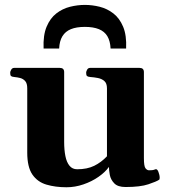

<svg xmlns="http://www.w3.org/2000/svg" viewBox="-20 -769 717 802"><path d="M257.8 13.2Q211.4 13.2 174.1 2.2Q136.7 -8.8 115.2 -40Q93.8 -71.3 93.8 -131.8V-399.9Q93.8 -420.9 85.2 -430.4Q76.7 -439.9 64.5 -443.1Q52.2 -446.3 40 -447.3Q29.8 -448.2 26.1 -451.4Q22.5 -454.6 22.5 -465.3Q22.5 -470.7 26.9 -478Q31.2 -485.4 39.1 -485.4H230Q248 -485.4 248 -467.8V-176.3Q248 -142.6 253.2 -116.9Q258.3 -91.3 270.3 -76.7Q282.2 -62 302.2 -62Q344.2 -62 373.5 -76.4Q402.8 -90.8 426.8 -116.2V-399.9Q426.8 -420.9 416 -430.4Q405.3 -439.9 389.2 -443.1Q373 -446.3 357.4 -447.3Q347.2 -448.2 343.5 -451.4Q339.8 -454.6 339.8 -465.3Q339.8 -470.7 344 -478Q348.1 -485.4 356.4 -485.4H563Q581.1 -485.4 581.1 -467.8V-108.4Q581.1 -74.2 587.9 -65.9Q594.7 -57.6 602.5 -57.6Q609.4 -57.6 616.2 -58.3Q623 -59.1 627.9 -61.5Q636.2 -65.4 641.6 -51.5Q647 -37.6 647 -26.4Q647 -19.5 644.5 -18.1Q633.8 -10.7 599.9 0.7Q565.9 12.2 504.4 12.2Q472.2 12.2 457.3 -3.2Q442.4 -18.6 438.7 -38.3Q435.1 -58.1 435.1 -71.8Q419.4 -49.8 391.4 -30.3Q363.3 -10.7 328.4 1.2Q293.5 13.2 257.8 13.2ZM334.5 -748.5Q365.2 -748.5 396.5 -740.7Q427.7 -732.9 453.6 -712.9Q479.5 -692.9 494.4 -657.2Q509.3 -621.6 506.8 -566.4H441.9Q440.4 -597.7 428.5 -617.7Q416.5 -637.7 393.1 -647.2Q369.6 -656.7 334.5 -656.7Q299.3 -656.7 276.1 -647.2Q252.9 -637.7 240.7 -617.7Q228.5 -597.7 227.1 -566.4H162.1Q159.7 -621.6 174.6 -657.2Q189.5 -692.9 215.3 -712.9Q241.2 -732.9 272.5 -740.7Q303.7 -748.5 334.5 -748.5Z"/></svg>

Font: Gelasio
Style: Bold
Weight: 700
Designer: Eben Sorkin
Foundry: Eben Sorkin
Version: Version 1.008